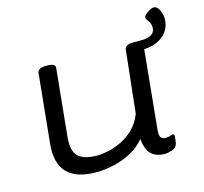

<svg xmlns="http://www.w3.org/2000/svg" viewBox="-98 -765 934 880"><g transform="rotate(-15 369.5 -325.0)"><path d="M255 6Q65 6 83 -174L116 -503Q119 -525 158 -525H162Q203 -525 200 -503L168 -183Q162 -120 188.5 -93.5Q215 -67 280 -67Q301 -67 331.5 -73.5Q362 -80 394.5 -95.5Q427 -111 454.5 -138Q482 -165 498 -207L530 -503Q533 -525 572 -525H576Q615 -525 614 -503L575 -107Q570 -64 601 -64Q615 -64 624.5 -67.5Q634 -71 638 -71Q644 -71 644 -63Q644 -62 643.5 -53Q643 -44 640 -27Q636 -8 615 -1Q594 6 580 6Q541 6 517.5 -14.5Q494 -35 488 -89Q459 -54 419.5 -33.5Q380 -13 337 -3.5Q294 6 255 6ZM601 -482 572 -525H606Q675 -525 675 -568Q675 -588 664.5 -600.5Q654 -613 654 -620Q654 -627 663 -635.5Q672 -644 684 -650Q696 -656 703 -656Q719 -656 729 -635Q739 -614 739 -594Q739 -543 701 -512.5Q663 -482 601 -482Z"/></g></svg>

Font: Asap Expanded Expanded Regular
Style: Italic
Weight: 400
Width: 7
Italic angle: -6°
Designer: Pablo Cosgaya
Foundry: Omnibus-Type
Version: Version 3.001; ttfautohint (v1.8.4.7-5d5b)